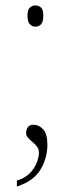

<svg xmlns="http://www.w3.org/2000/svg" viewBox="-20 -531 279 705"><path d="M42 154V132Q72 123 89.5 105Q107 87 115 66Q123 45 123 30Q123 17 116 7.5Q109 -2 99.5 -9.5Q90 -17 83 -25Q76 -33 76 -42Q76 -56 82.5 -64.5Q89 -73 103 -73Q123 -73 138.5 -56Q154 -39 154 0Q154 50 128.5 92Q103 134 42 154ZM110 -433Q99 -433 90 -441.5Q81 -450 81 -473Q81 -496 90 -503.5Q99 -511 110 -511Q122 -511 130.5 -503.5Q139 -496 139 -473Q139 -450 130.5 -441.5Q122 -433 110 -433Z"/></svg>

Font: Noto Serif Kannada Thin
Style: Regular
Weight: 250
Version: Version 2.003